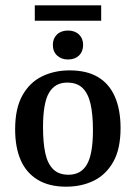

<svg xmlns="http://www.w3.org/2000/svg" viewBox="-20 -693 511 723"><path d="M330 -203Q330 -262 321 -301.5Q312 -341 291 -361.5Q270 -382 233 -382Q187 -382 164.5 -343.5Q142 -305 142 -214Q142 -156 150.5 -116.5Q159 -77 180 -56Q201 -35 238 -35Q285 -35 307.5 -74Q330 -113 330 -203ZM37 -206Q37 -285 64.5 -334Q92 -383 138.5 -405.5Q185 -428 242 -428Q307 -428 349.5 -402.5Q392 -377 413 -328Q434 -279 434 -211Q434 -132 406.5 -83.5Q379 -35 333 -12.5Q287 10 229 10Q165 10 122 -16Q79 -42 58 -90Q37 -138 37 -206ZM236 -469Q211 -469 195 -484Q179 -499 179 -524Q179 -548 194.5 -563Q210 -578 236 -578Q262 -578 277.5 -563Q293 -548 293 -524Q293 -499 277.5 -484Q262 -469 236 -469ZM111 -673H361V-615H111Z"/></svg>

Font: Yrsa Medium
Style: Regular
Weight: 500
Designer: Anna Giedrys (Yrsa+Rasa design), David Brezina (Yrsa art-direction, Rasa art-direction, design)
Foundry: Rosetta Type Foundry
Version: Version 2.004